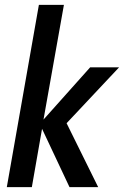

<svg xmlns="http://www.w3.org/2000/svg" viewBox="-20 -770 510 790"><path d="M111 0H8L140 -750H243L159 -278L351 -493H470L254 -263L384 0H266L153 -240Z"/></svg>

Font: Cabin
Style: Medium Italic
Weight: 500
Designer: Pablo Impallari
Foundry: Pablo Impallari. www.impallari.com Igino Marini. www.ikern.com
Version: Version 1.005